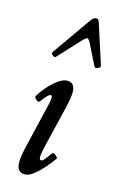

<svg xmlns="http://www.w3.org/2000/svg" viewBox="-112 -750 501 811"><g transform="rotate(15 138.0 -344.5)"><path d="M83 13Q47 13 47 -31Q47 -54 56 -94L104 -297Q115 -339 103 -339Q92 -339 65 -301Q59 -295 49 -304Q39 -313 42 -319Q54 -339 73.5 -361.5Q93 -384 115 -400Q137 -416 155 -416Q189 -416 189 -374Q189 -351 180 -313L136 -129Q127 -91 126.5 -76.5Q126 -62 135 -62Q141 -62 149.5 -73Q158 -84 173 -104Q175 -107 181.5 -103.5Q188 -100 193 -94.5Q198 -89 196 -86Q182 -65 161.5 -42Q141 -19 120.5 -3Q100 13 83 13ZM82 -501Q76 -495 67.5 -503Q59 -511 62 -515L182 -686Q193 -702 205 -702Q211 -702 214.5 -697Q218 -692 220 -685L275 -514Q278 -507 266 -501.5Q254 -496 250 -503L203 -597Q195 -611 190 -611Q185 -611 171 -597Z"/></g></svg>

Font: Junicode Two Beta Condensed Medium
Style: Italic
Weight: 500
Width: 3
Italic angle: -9°
Version: Version 1.053; ttfautohint (v1.8.4)